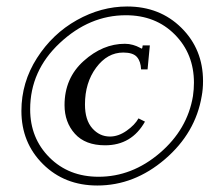

<svg xmlns="http://www.w3.org/2000/svg" viewBox="-20 -564 686 592"><path d="M73 -227Q73 -138 132.5 -78.5Q192 -19 284 -19Q387 -19 472.5 -92Q558 -165 575 -268Q578 -289 578 -309Q578 -398 519 -457.5Q460 -517 368 -517Q256 -517 164.5 -431.5Q73 -346 73 -227ZM372 -544Q473 -544 539.5 -478Q606 -412 606 -314Q606 -289 602 -268Q583 -154 488.5 -73Q394 8 280 8Q179 8 112.5 -58Q46 -124 46 -222Q46 -310 94 -385Q142 -460 217 -502Q292 -544 372 -544ZM360 -402Q311 -402 276.5 -355.5Q242 -309 242 -242Q242 -194 264.5 -168.5Q287 -143 319 -143Q345 -143 370.5 -161Q396 -179 407 -199L427 -189Q386 -116 304 -116Q243 -116 211 -151.5Q179 -187 179 -240Q179 -323 238 -376Q297 -429 365 -429Q378 -429 390 -425.5Q402 -422 409 -418Q416 -414 417 -414Q419 -414 420 -424H442L435 -350H415Q414 -375 402 -388.5Q390 -402 360 -402Z"/></svg>

Font: Judson
Style: Italic
Weight: 400
Italic angle: -9.5°
Version: Version 20110429